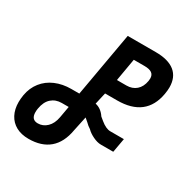

<svg xmlns="http://www.w3.org/2000/svg" viewBox="-183 -868 998 1028"><g transform="rotate(30 316.0 -353.5)"><path d="M-14 -126.5Q-14 -146 -10 -171Q-1.5 -219.5 26.5 -255Q54.5 -290.5 98.2 -309.2Q142 -328 195.5 -328H245L315 -725H488.5Q566 -725 606.2 -692.8Q646.5 -660.5 646.5 -597.5Q646.5 -580 642.5 -556Q615 -397.5 438 -397.5H364L347.5 -325Q384 -317.5 408.5 -280.5Q411.5 -278 428.5 -264Q445.5 -250 460.8 -243Q476 -236 489.5 -236H573.5L558 -149H481.5Q459 -149 431.8 -162.2Q404.5 -175.5 389.5 -191.5Q373 -201.5 358 -217Q344 -229.5 338 -234L319 -144.5Q305 -63 257.2 -22.5Q209.5 18 130 18Q85 18 52.8 0.5Q20.5 -17 3.2 -49.8Q-14 -82.5 -14 -126.5ZM219 -167 231.5 -237.5H189Q151.5 -237.5 126 -215Q100.5 -192.5 93 -147.5Q91 -137 91 -124.5Q91 -78.5 131.5 -78.5Q163.5 -78.5 187.5 -101.8Q211.5 -125 219 -167ZM532 -571.5Q533.5 -580.5 533.5 -587.5Q533.5 -609.5 518.8 -620Q504 -630.5 473 -630.5H407L383 -491.5H441.5Q477.5 -491.5 501.5 -512.2Q525.5 -533 532 -571.5Z"/></g></svg>

Font: JuliaMono SemiBoldItalic
Style: Regular
Weight: 600
Italic angle: -9°
Monospace: yes
Designer: cormullion
Foundry: corm
Version: Version 0.049; ttfautohint (v1.8.4)